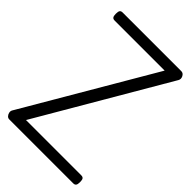

<svg xmlns="http://www.w3.org/2000/svg" viewBox="-308 -1223 1351 1351"><g transform="rotate(45 367.0 -548.0)"><path d="M52 0Q40 0 31 -9.5Q22 -19 19 -33Q16 -47 22 -58L583 -1016H85Q70 -1016 63.5 -1025Q57 -1034 57 -1056Q57 -1079 63.5 -1087.5Q70 -1096 85 -1096H669Q688 -1096 698.5 -1076Q709 -1056 699 -1038L139 -80H689Q704 -80 710.5 -71.5Q717 -63 717 -40Q717 -18 710.5 -9Q704 0 689 0Z"/></g></svg>

Font: Playwrite FR Moderne
Style: Regular
Weight: 400
Designer: Veronika Burian, José Scaglione
Foundry: TypeTogether
Version: Version 1.002